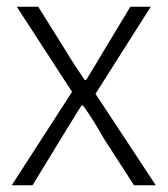

<svg xmlns="http://www.w3.org/2000/svg" viewBox="-20 -553 500 573"><path d="M15 0H77L163 -141C184 -174 203 -207 223 -238H228C250 -207 271 -174 289 -141L380 0H445L265 -273L430 -533H369L290 -402C272 -372 255 -343 237 -314H233C213 -343 194 -372 176 -402L94 -533H30L195 -279Z"/></svg>

Font: Noto Sans CJK Light
Style: Regular
Weight: 300
Designer: Ryoko NISHIZUKA (kana & ideographs); Paul D. Hunt (Latin, Greek & Cyrillic); Wenlong ZHANG (bopomofo); Sandoll Communica
Foundry: Adobe Systems Incorporated
Version: Version 1.000;PS 1;hotconv 1.0.78;makeotf.lib2.5.61930